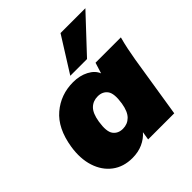

<svg xmlns="http://www.w3.org/2000/svg" viewBox="-207 -912 1071 1071"><g transform="rotate(-45 329.0 -376.5)"><path d="M228 12Q158 12 109 -25Q60 -62 39 -127Q18 -192 31 -275Q51 -400 123 -461Q195 -522 293 -522Q345 -522 385 -501Q425 -480 438 -446L458 -510H658Q648 -474 640.5 -437.5Q633 -401 627 -365L569 0H363L371 -49Q347 -21 310.5 -4.5Q274 12 228 12ZM306 -141Q342 -141 367 -165.5Q392 -190 401 -245Q412 -315 392 -342Q372 -369 334 -369Q297 -369 272.5 -345Q248 -321 239 -265Q228 -195 248 -168Q268 -141 306 -141ZM307 -558 437 -765H633L439 -558Z"/></g></svg>

Font: Mulish ExtraBlack
Style: Italic
Weight: 1000
Italic angle: -9°
Designer: Vernon Adams
Foundry: Vernon Adams
Version: Version 3.603; ttfautohint (v1.8.3)